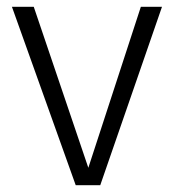

<svg xmlns="http://www.w3.org/2000/svg" viewBox="-20 -543 510 563"><path d="M274 0H202L15 -523H79L239 -51L393 -523H455Z"/></svg>

Font: Fira Sans Light
Style: Regular
Weight: 300
Designer: bBox Type GmbH & Carrois Corporate GbR & Edenspiekermann AG
Foundry: bBox Type GmbH & Carrois Corporate GbR & Edenspiekermann AG
Version: Version 4.301